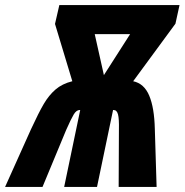

<svg xmlns="http://www.w3.org/2000/svg" viewBox="-74 -734 725 754"><path d="M48 -227Q78 -292 98 -326Q118 -360 144 -382.5Q170 -405 210 -415L142 -640L159 -714H631L615 -641L449 -415Q492 -406 512 -358.5Q532 -311 534 -228L541 0H392L393 -225Q394 -267 389.5 -284.5Q385 -302 372 -302H370L307 0H178L241 -302H239Q226 -302 215.5 -284.5Q205 -267 186 -224L93 0H-54ZM437 -600H298L334 -439Z"/></svg>

Font: Noto Sans Display Ex Bold Cond
Style: Italic
Weight: 800
Width: 3
Italic angle: -12°
Designer: Monotype Design team
Foundry: Monotype Imaging Inc.
Version: Version 1.000